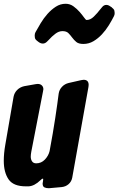

<svg xmlns="http://www.w3.org/2000/svg" viewBox="-28 -1008 628 1018"><path d="M221 -787Q211 -777 199 -777Q188 -777 177 -785L168 -792Q158 -800 157 -808Q156 -816 156 -819Q156 -830 160 -837Q172 -859 188 -885.5Q204 -912 224 -934.5Q244 -957 268 -972.5Q292 -988 320 -988Q343 -988 361.5 -974.5Q380 -961 394 -945Q408 -929 417.5 -915.5Q427 -902 431 -902Q451 -902 469 -919.5Q487 -937 504 -959L514 -971Q523 -982 536 -982Q546 -982 557 -974L566 -968V-967Q577 -959 578.5 -951Q580 -943 580 -939Q580 -929 576 -922Q565 -900 549 -874Q533 -848 512.5 -826Q492 -804 467.5 -789.5Q443 -775 414 -775Q389 -775 376.5 -785.5Q364 -796 354.5 -809Q345 -822 334.5 -832.5Q324 -843 303 -843Q284 -843 265.5 -829Q247 -815 231 -797ZM402 -583Q412 -585 415 -585Q442 -585 442 -558Q442 -551 441 -547L355 -66Q351 -45 335.5 -31.5Q320 -18 298 -16L231 -10Q217 -10 207.5 -14.5Q198 -19 198 -35Q198 -38 200 -48Q201 -52 201 -57Q201 -61 199 -61Q195 -61 187 -53Q154 -21 123 -20H109Q43 -20 17.5 -57Q-8 -94 -8 -156Q-8 -175 -6 -196Q-4 -217 0 -240L44 -495Q48 -516 63 -531Q78 -546 100 -551L162 -562Q166 -563 172 -563Q186 -563 194 -555Q202 -547 202 -535Q202 -533 200 -523L138 -204Q135 -188 135 -177Q135 -163 142 -152.5Q149 -142 164 -142Q191 -142 210 -162Q229 -182 235 -207Q253 -303 265 -382.5Q277 -462 283 -511Q286 -532 300.5 -547.5Q315 -563 336 -568Z"/></svg>

Font: Bangerz 2
Style: Regular
Weight: 400
Designer: vernon adams
Foundry: Vernon Adams
Version: Version 2.10;December 28, 2023;FontCreator 13.0.0.2683 64-bi